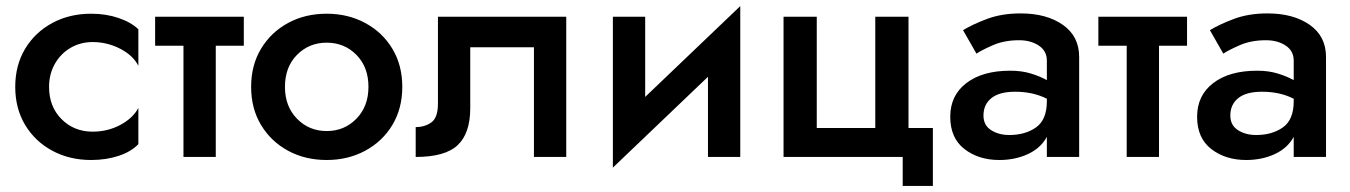

<svg xmlns="http://www.w3.org/2000/svg" viewBox="-20 -515 4429 630"><path d="M141 -230Q141 -165 182 -124Q223 -83 284 -83Q334 -83 375.5 -105.5Q417 -128 434 -161V-42Q410 -17 369 -3.5Q328 10 279 10Q208 10 151.5 -20.5Q95 -51 62.5 -105Q30 -159 30 -230Q30 -301 62.5 -355Q95 -409 151.5 -439.5Q208 -470 279 -470Q328 -470 369 -456Q410 -442 434 -419V-299Q417 -333 374.5 -355Q332 -377 284 -377Q244 -377 211.5 -358Q179 -339 160 -305.5Q141 -272 141 -230Z M489 -460H780V-365H688V0H582V-365H489Z M804 -230Q804 -301 836.5 -355Q869 -409 925 -439.5Q981 -470 1052 -470Q1122 -470 1178.5 -439.5Q1235 -409 1267.5 -355Q1300 -301 1300 -230Q1300 -159 1267.5 -105Q1235 -51 1178.5 -20.5Q1122 10 1052 10Q981 10 925 -20.5Q869 -51 836.5 -105Q804 -159 804 -230ZM915 -230Q915 -166 954.5 -125.5Q994 -85 1052 -85Q1110 -85 1149.5 -125.5Q1189 -166 1189 -230Q1189 -295 1149.5 -335Q1110 -375 1052 -375Q994 -375 954.5 -335Q915 -295 915 -230Z M1838 -460V0H1732V-360H1523V-160Q1523 -78 1482 -39Q1441 0 1344 0V-98Q1374 -98 1395.5 -113.5Q1417 -129 1417 -175V-460Z M2097 -460V-197L2409 -495V0H2303V-263L1991 35V-460Z M2961 -95H3041V95H2942V0H2551V-460H2660V-95H2852V-460H2961Z M3184 -339 3140 -416Q3171 -435 3219 -453Q3267 -471 3329 -471Q3414 -471 3467.5 -433.5Q3521 -396 3521 -328V0H3415V-66Q3395 -29 3353 -9.5Q3311 10 3259 10Q3191 10 3144.5 -26Q3098 -62 3098 -132Q3098 -202 3151 -242.5Q3204 -283 3295 -283Q3333 -283 3363.5 -273.5Q3394 -264 3415 -252V-316Q3415 -348 3388.5 -365.5Q3362 -383 3324 -383Q3275 -383 3237.5 -366.5Q3200 -350 3184 -339ZM3207 -136Q3207 -104 3232 -88Q3257 -72 3292 -72Q3344 -72 3379.5 -97Q3415 -122 3415 -183V-191Q3370 -214 3311 -214Q3259 -214 3233 -193Q3207 -172 3207 -136Z M3584 -460H3875V-365H3783V0H3677V-365H3584Z M3994 -339 3950 -416Q3981 -435 4029 -453Q4077 -471 4139 -471Q4224 -471 4277.5 -433.5Q4331 -396 4331 -328V0H4225V-66Q4205 -29 4163 -9.5Q4121 10 4069 10Q4001 10 3954.5 -26Q3908 -62 3908 -132Q3908 -202 3961 -242.5Q4014 -283 4105 -283Q4143 -283 4173.5 -273.5Q4204 -264 4225 -252V-316Q4225 -348 4198.5 -365.5Q4172 -383 4134 -383Q4085 -383 4047.5 -366.5Q4010 -350 3994 -339ZM4017 -136Q4017 -104 4042 -88Q4067 -72 4102 -72Q4154 -72 4189.5 -97Q4225 -122 4225 -183V-191Q4180 -214 4121 -214Q4069 -214 4043 -193Q4017 -172 4017 -136Z"/></svg>

Font: Jost* Medium
Style: Regular
Weight: 500
Version: Version 3.7